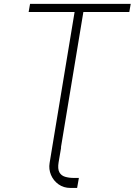

<svg xmlns="http://www.w3.org/2000/svg" viewBox="-20 -747 682 972"><path d="M289.4 0 276.6 75.3Q271.3 108 280.5 125Q289.8 142 309.5 147.9Q329.2 153.8 354 153.8H379.3L370.4 204.5H337Q302.2 204.5 276.3 186.1Q250.4 167.6 238.1 138.5Q225.9 109.4 231.2 77.8L244 0L357.6 -686.1H125L132.1 -727.3H641.7L634.6 -686.1H402L288.4 0Z"/></svg>

Font: Inter Extra Light  BETA
Style: Italic
Weight: 200
Italic angle: 9.39999°
Designer: Rasmus Andersson
Foundry: rsms
Version: Version 3.011;git-f93a4a705